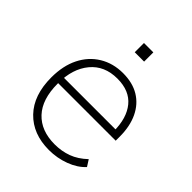

<svg xmlns="http://www.w3.org/2000/svg" viewBox="-193 -801 927 927"><g transform="rotate(45 270.5 -337.0)"><path d="M294 8Q184 8 119 -59.5Q54 -127 54 -248Q54 -328 83 -386Q112 -444 164.5 -476Q217 -508 285 -508Q350 -508 395.5 -480.5Q441 -453 465.5 -401.5Q490 -350 490 -279V-252H81V-290H468L451 -277Q451 -367 409 -418.5Q367 -470 284 -470Q196 -470 146.5 -410Q97 -350 97 -253V-248Q97 -142 149 -86.5Q201 -31 294 -31Q341 -31 382 -46Q423 -61 461 -97L482 -64Q451 -30 400 -11Q349 8 294 8ZM253 -619V-682H317V-619Z"/></g></svg>

Font: Mulish ExtraLight
Style: Regular
Weight: 200
Designer: Vernon Adams
Foundry: Vernon Adams
Version: Version 3.603